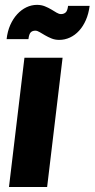

<svg xmlns="http://www.w3.org/2000/svg" viewBox="-20 -750 380 770"><path d="M231 -518.5 169 0H16L78 -518.5ZM224.5 -693.5Q235.5 -693.5 243 -699.8Q250.5 -706 253 -726.5H339.5Q335.5 -695 324.5 -669.8Q313.5 -644.5 297.2 -626.8Q281 -609 260.5 -599.5Q240 -590 217.5 -590Q200.5 -590 186.5 -595.8Q172.5 -601.5 160.5 -608.5Q148.5 -615.5 139 -621.2Q129.5 -627 121.5 -627Q110 -627 103.2 -620.2Q96.5 -613.5 94 -593H6.5Q10 -624.5 21.2 -649.8Q32.5 -675 49 -693Q65.5 -711 86 -720.8Q106.5 -730.5 128.5 -730.5Q145.5 -730.5 159.8 -724.8Q174 -719 185.8 -712Q197.5 -705 207 -699.2Q216.5 -693.5 224.5 -693.5Z"/></svg>

Font: Lato ExtraBold
Style: Italic
Weight: 800
Italic angle: -7°
Designer: Lukasz Dziedzic with Adam Twardoch and Botio Nikoltchev
Foundry: tyPoland Lukasz Dziedzic
Version: Version 2.015; 2015-08-06; http://www.latofonts.com/